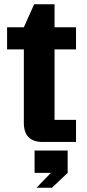

<svg xmlns="http://www.w3.org/2000/svg" viewBox="-20 -661 405 894"><path d="M179 0Q91 0 91 -89V-534L139 -641H234V-103H334V0ZM13 -431V-534H334V-431ZM150 213 217 144H141V40H295V144L222 213Z"/></svg>

Font: Mozilla Headline ExtraLight
Style: Regular
Weight: 200
Designer: Studio DRAMA
Foundry: Studio DRAMA
Version: Version 1.000